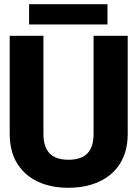

<svg xmlns="http://www.w3.org/2000/svg" viewBox="-20 -881 656 911"><path d="M26 -244C26 -203 33 -167 46 -135C86 -44 175 10 305 10C345 10 382 5 416 -6C516 -37 586 -116 586 -244V-711H424V-246C424 -163 386 -123 305 -123C225 -123 186 -163 186 -246V-711H26ZM118 -765H490V-861H118Z"/></svg>

Font: Asimov Pro
Style: Blk
Weight: 900
Designer: Google
Version: Version 2.000980; 2014